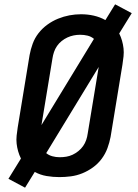

<svg xmlns="http://www.w3.org/2000/svg" viewBox="-20 -812 640 889"><path d="M96 57 19 16 77 -78Q69 -94 64 -111.5Q59 -129 57 -147Q55 -165 57 -184Q59 -203 62 -222L117 -557Q122 -584 131.5 -610Q141 -636 158.5 -658.5Q176 -681 199.5 -698Q223 -715 249 -725.5Q275 -736 301.5 -741Q328 -746 355 -746Q386 -746 414.5 -739.5Q443 -733 468 -719L513 -792L590 -751L532 -657Q540 -641 545 -623.5Q550 -606 552 -588Q554 -570 552 -551Q550 -532 547 -513L492 -178Q487 -152 477.5 -126Q468 -100 451 -77Q434 -54 410.5 -37Q387 -20 361 -9.5Q335 1 308 4.5Q281 8 255 8Q225 8 195.5 3Q166 -2 141 -16ZM172 -233 415 -632Q415 -632 415 -632Q415 -632 415 -632Q402 -643 385.5 -647Q369 -651 351 -651Q336 -651 321 -648Q306 -645 292 -638.5Q278 -632 265.5 -622Q253 -612 244 -599Q235 -586 230 -571Q225 -556 223 -542ZM256 -84Q272 -84 287 -86.5Q302 -89 316 -95.5Q330 -102 343 -112.5Q356 -123 365 -136Q374 -149 379 -163.5Q384 -178 386 -193L437 -502L194 -103Q206 -93 222.5 -88.5Q239 -84 256 -84Z"/></svg>

Font: Iosevka Slab Semibold Extended
Style: Italic
Weight: 600
Width: 7
Italic angle: -9°
Monospace: yes
Designer: Belleve Invis
Foundry: Belleve Invis
Version: Version 11.1.0; ttfautohint (v1.8.3)